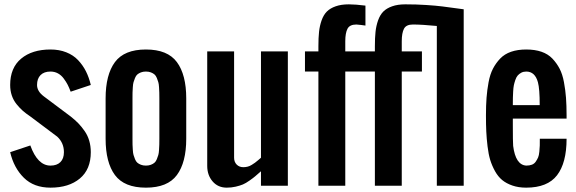

<svg xmlns="http://www.w3.org/2000/svg" viewBox="-20 -864 2679 893"><path d="M308.6 -437.5Q301.8 -456.1 294.9 -469.5Q288.1 -482.9 276.6 -498.5Q265.1 -514.2 249.5 -522.7Q233.9 -531.2 214.8 -531.2Q185.1 -531.2 168.7 -514.9Q152.3 -498.5 152.3 -468.8Q152.3 -439.5 183.6 -416L308.6 -322.3Q329.6 -305.7 344.5 -290.3Q359.4 -274.9 373.5 -254.6Q387.7 -234.4 395 -209.5Q402.3 -184.6 402.3 -156.2Q402.3 -76.2 351.3 -33.7Q300.3 8.8 214.8 8.8Q137.7 8.8 91.1 -37.1Q44.4 -83 27.3 -156.2L121.1 -187.5Q154.8 -93.8 214.8 -93.8Q244.6 -93.8 261 -110.1Q277.3 -126.5 277.3 -156.2Q277.3 -199.7 246.1 -228.5L121.1 -322.3Q100.1 -336.4 85.9 -348.9Q71.8 -361.3 57.1 -379.4Q42.5 -397.5 34.9 -419.9Q27.3 -442.4 27.3 -468.8Q27.3 -548.8 78.4 -591.3Q129.4 -633.8 214.8 -633.8Q255.4 -633.8 288.1 -620.8Q320.8 -607.9 343 -584.5Q365.2 -561 379.6 -532.5Q394 -503.9 402.3 -468.8Z M471.2 -218.8V-406.2Q471.2 -516.6 514.6 -575.2Q558.1 -633.8 658.7 -633.8Q759.3 -633.8 802.7 -575.2Q846.2 -516.6 846.2 -406.2V-218.8Q846.2 -108.4 802.7 -49.8Q759.3 8.8 658.7 8.8Q558.1 8.8 514.6 -49.8Q471.2 -108.4 471.2 -218.8ZM596.2 -406.2V-218.8Q596.2 -200.7 596.4 -191.7Q596.7 -182.6 597.7 -167Q598.6 -151.4 601.1 -143.1Q603.5 -134.8 607.9 -123.8Q612.3 -112.8 618.9 -107.2Q625.5 -101.6 635.5 -97.7Q645.5 -93.8 658.7 -93.8Q671.9 -93.8 681.9 -97.7Q691.9 -101.6 698.5 -107.2Q705.1 -112.8 709.5 -123.8Q713.9 -134.8 716.3 -143.1Q718.8 -151.4 719.7 -167Q720.7 -182.6 720.9 -191.7Q721.2 -200.7 721.2 -218.8V-406.2Q721.2 -424.3 720.9 -433.3Q720.7 -442.4 719.7 -458Q718.8 -473.6 716.3 -481.9Q713.9 -490.2 709.5 -501.2Q705.1 -512.2 698.5 -517.8Q691.9 -523.4 681.9 -527.3Q671.9 -531.2 658.7 -531.2Q645.5 -531.2 635.5 -527.3Q625.5 -523.4 618.9 -517.8Q612.3 -512.2 607.9 -501.2Q603.5 -490.2 601.1 -481.9Q598.6 -473.6 597.7 -458Q596.7 -442.4 596.4 -433.3Q596.2 -424.3 596.2 -406.2Z M1193.8 -67.4Q1175.3 -51.3 1166.7 -43.9Q1158.2 -36.6 1140.6 -24.2Q1123 -11.7 1109.6 -6.1Q1096.2 -0.5 1076.2 4.2Q1056.2 8.8 1034.7 8.8Q993.7 8.8 968.8 -20.3Q943.8 -49.3 943.8 -92.3V-625H1068.8V-130.4Q1068.8 -110.8 1080.8 -98.6Q1092.8 -86.4 1111.8 -86.4Q1122.1 -86.4 1131.8 -88.9Q1141.6 -91.3 1151.1 -97.4Q1160.6 -103.5 1166 -107.2Q1171.4 -110.8 1181.4 -119.6Q1191.4 -128.4 1193.8 -130.4V-625H1318.8V0H1193.8Z M2136.7 0H2011.7V-743.2Q1942.4 -750 1900.4 -750Q1869.1 -750 1858.9 -730.2Q1848.6 -710.4 1848.6 -671.9V-625H1942.4V-531.2H1848.6V0H1723.6V-531.2H1585.9V0H1460.9V-531.2H1398.4V-625H1460.9V-648.9Q1460.9 -688.5 1463.9 -716.1Q1466.8 -743.7 1475.8 -769.3Q1484.9 -794.9 1500.2 -810.3Q1515.6 -825.7 1541.3 -834.7Q1566.9 -843.8 1602.5 -843.8Q1632.8 -843.8 1679.7 -837.9V-745.1Q1674.8 -745.6 1659.7 -747.8Q1644.5 -750 1637.7 -750Q1606.4 -750 1596.2 -730.2Q1585.9 -710.4 1585.9 -671.9V-625H1723.6V-648.9Q1723.6 -688.5 1726.6 -716.1Q1729.5 -743.7 1738.5 -769.3Q1747.6 -794.9 1762.9 -810.3Q1778.3 -825.7 1804 -834.7Q1829.6 -843.8 1865.2 -843.8Q1916.5 -843.8 1961.9 -840.8Q2007.3 -837.9 2037.8 -834Q2068.4 -830.1 2136.7 -820.8Z M2365.2 -281.2Q2365.2 -204.1 2366.7 -185.5Q2377.9 -96.7 2427.7 -93.8Q2442.9 -93.8 2454.1 -98.1Q2465.3 -102.5 2472.2 -112.8Q2479 -123 2482.9 -132.1Q2486.8 -141.1 2488.5 -158.7Q2490.2 -176.3 2490.5 -187Q2490.7 -197.8 2490.7 -218.8H2615.2Q2615.2 -106.4 2570.8 -48.8Q2526.4 8.8 2427.2 8.8Q2391.6 8.8 2363.3 -1Q2335 -10.7 2315.7 -26.6Q2296.4 -42.5 2282.2 -68.1Q2268.1 -93.8 2260 -120.1Q2252 -146.5 2247.6 -183.3Q2243.2 -220.2 2241.7 -252.4Q2240.2 -284.7 2240.2 -327.1Q2240.2 -373.5 2242.9 -409.2Q2245.6 -444.8 2252.4 -481.7Q2259.3 -518.6 2272.7 -544.4Q2286.1 -570.3 2306.4 -591.6Q2326.7 -612.8 2357.2 -623.3Q2387.7 -633.8 2427.7 -633.8Q2467.8 -633.8 2498.3 -623.3Q2528.8 -612.8 2549.1 -591.6Q2569.3 -570.3 2582.8 -544.4Q2596.2 -518.6 2603 -481.7Q2609.9 -444.8 2612.5 -409.2Q2615.2 -373.5 2615.2 -327.1V-312.5H2365.2ZM2490.2 -375Q2490.2 -451.2 2481.9 -481.4Q2468.3 -531.2 2427.7 -531.2Q2414.6 -531.2 2404.5 -525.9Q2394.5 -520.5 2387.9 -512.9Q2381.3 -505.4 2376.7 -491.7Q2372.1 -478 2369.9 -467.3Q2367.7 -456.5 2366.7 -438Q2365.7 -419.4 2365.5 -409.4Q2365.2 -399.4 2365.2 -380.4Q2365.2 -377 2365.2 -375Z"/></svg>

Font: OswaldRegular
Style: Regular
Weight: 400
Designer: vernon adams
Foundry: vernon adams
Version: Version 1.000